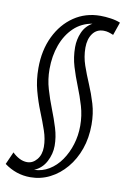

<svg xmlns="http://www.w3.org/2000/svg" viewBox="-127 -808 706 1087"><g transform="rotate(10 226.5 -264.5)"><path d="M9 98Q27 116 49 127.5Q71 139 94 139Q126 139 149.5 111Q173 83 173 38Q173 -7 156.5 -55Q140 -103 118.5 -156Q97 -209 81 -268.5Q65 -328 65 -397Q65 -500 103.5 -579.5Q142 -659 208.5 -704Q275 -749 360 -749Q388 -749 419.5 -744.5Q451 -740 475 -730L449 -655Q435 -661 421.5 -665Q408 -669 393 -669Q352 -669 329.5 -637.5Q307 -606 307 -557Q307 -505 324 -456Q341 -407 362.5 -357Q384 -307 400.5 -252Q417 -197 417 -133Q417 -57 394.5 7Q372 71 331.5 119Q291 167 238.5 193.5Q186 220 126 220Q45 220 -23 170ZM323 -697Q261 -687 217.5 -645.5Q174 -604 151 -541Q128 -478 128 -402Q128 -343 144 -288.5Q160 -234 180.5 -182Q201 -130 216.5 -79.5Q232 -29 232 21Q232 68 209 112Q186 156 141 175Q187 174 226.5 150Q266 126 294.5 85Q323 44 339 -7.5Q355 -59 355 -115Q355 -174 339 -228Q323 -282 302 -334Q281 -386 265 -439Q249 -492 249 -550Q249 -594 266.5 -634.5Q284 -675 323 -697Z"/></g></svg>

Font: Georama
Style: Italic
Weight: 400
Italic angle: -9°
Designer: Jean-Baptiste Levee
Foundry: Production Type
Version: Version 1.000